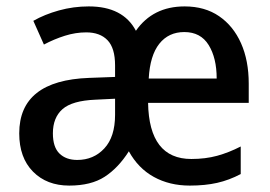

<svg xmlns="http://www.w3.org/2000/svg" viewBox="-20 -569 841 599"><path d="M556 -549Q619 -549 663.5 -518.5Q708 -488 732 -434Q756 -380 756 -308V-248H442Q445 -73 577 -73Q621 -73 657.5 -83Q694 -93 731 -112V-26Q695 -7 657.5 1.5Q620 10 572 10Q509 10 460 -17Q411 -44 382 -97Q349 -45 306.5 -17.5Q264 10 196 10Q126 10 83 -33.5Q40 -77 40 -153Q40 -318 258 -326L339 -329V-365Q339 -419 315.5 -443.5Q292 -468 249 -468Q216 -468 182.5 -457.5Q149 -447 117 -430L84 -504Q119 -524 164 -536.5Q209 -549 257 -549Q364 -549 404 -473Q457 -549 556 -549ZM555 -469Q506 -469 477 -432.5Q448 -396 444 -324H656Q656 -388 631 -428.5Q606 -469 555 -469ZM278 -258Q205 -255 175 -228.5Q145 -202 145 -153Q145 -110 165.5 -90Q186 -70 221 -70Q272 -70 305.5 -106Q339 -142 339 -211V-261Z"/></svg>

Font: Noto Sans Sinhala SemiCondensed Medium
Style: Regular
Weight: 500
Width: 4
Designer: Jelle Bosma - Monotype Design Team
Foundry: Monotype Imaging Inc.
Version: Version 2.006; ttfautohint (v1.8.4.7-5d5b)